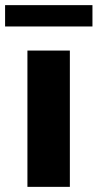

<svg xmlns="http://www.w3.org/2000/svg" viewBox="-54 -727 380 747"><path d="M52.7 -530.3H217.8V0H52.7ZM305.7 -624H-34.2V-707H305.7Z"/></svg>

Font: Pretendard GOV ExtraBold
Style: Regular
Weight: 800
Designer: Base glyphs from Inter by Rasmus Andersson; Hangeul glyphs from Noto Sans CJK(Source Han Sans) by Jang Soo-young and Kan
Foundry: Kil Hyung-jin
Version: Version 1.309